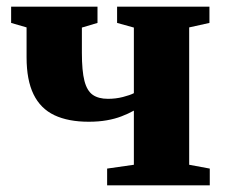

<svg xmlns="http://www.w3.org/2000/svg" viewBox="-20 -558 678 578"><path d="M302.5 0V-50.5L383 -62V-225Q366 -215.5 345.8 -207.8Q325.5 -200 301.2 -195.8Q277 -191.5 247 -191.5Q185.5 -191.5 143.8 -211.2Q102 -231 81 -274Q60 -317 60 -385.5V-475.5L13.5 -489V-538H273.5V-489L226.5 -475V-399Q226.5 -344.5 234.2 -314.5Q242 -284.5 259.2 -272.5Q276.5 -260.5 305 -260.5Q328.5 -260.5 350 -266Q371.5 -271.5 383 -277.5V-475L332.5 -489V-538H610.5V-489L549.5 -475.5V-62L611.5 -50.5V0Z"/></svg>

Font: Merriweather 60pt Black
Style: Regular
Weight: 900
Version: Version 2.100